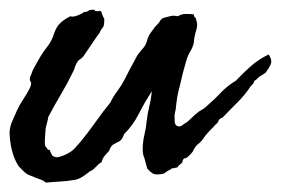

<svg xmlns="http://www.w3.org/2000/svg" viewBox="-60 -356 582 398"><path d="M245.1 -6.8 239.3 -28.3Q233.4 -40.5 237.3 -66.4L240.7 -83.5Q241.7 -86.9 242.4 -92.3Q243.2 -97.7 244.1 -105.5Q245.1 -112.8 246.3 -120.4Q247.6 -127.9 249.5 -135.7Q251.5 -143.6 252.7 -151.4Q253.9 -159.2 254.9 -167Q247.6 -155.8 240.7 -144Q233.9 -132.3 227.5 -119.6Q215.3 -95.7 197.3 -78.1Q193.4 -66.4 187.5 -63.2Q181.6 -60.1 175.8 -57.1Q169.9 -54.2 166 -43Q161.1 -38.1 156.7 -32.7Q152.3 -27.3 150.4 -19.5Q145.5 -17.6 140.6 -11.7Q131.3 -2.4 128.9 -2Q126.5 -1.5 124 1Q114.3 8.8 106.9 12.7Q99.6 16.6 89.8 17.6Q79.1 19.5 62 20.5Q53.7 21 46.9 21.5Q40 22 35.2 22.5Q28.8 17.6 25.4 16.6Q23.9 16.1 21.2 15.1Q18.6 14.2 14.6 12.7Q0.5 6.8 1 7.3Q0.5 6.8 -0.7 6.3Q-2 5.9 -3.9 4.9Q-11.7 -1 -14.6 -4.4Q-16.6 -6.8 -21.5 -11.7Q-37.6 -36.6 -40 -76.2Q-41 -89.8 -35.2 -103.5Q-29.3 -117.2 -24.4 -127.9Q-18.6 -140.1 -11.7 -150.4Q-7.8 -156.2 -4.6 -161.6Q-1.5 -167 1 -171.9Q6.8 -183.6 3.2 -187.3Q-0.5 -190.9 4.9 -202.1Q7.3 -210 10.7 -215.8L19.5 -231.4Q28.3 -247.1 38.1 -259.3Q46.9 -270 52.7 -288.1Q57.6 -301.8 65.9 -309.1Q74.2 -316.4 85.9 -322.3Q90.8 -320.3 100.1 -323.7Q109.4 -327.1 114.3 -331.1Q121.1 -331.1 125 -335Q135.7 -336.9 136.2 -335Q136.7 -333 138.7 -333Q140.6 -332.5 144 -333Q147.5 -333.5 149.4 -333Q152.8 -322.8 154.3 -320.3Q156.2 -317.9 156.2 -315.4Q156.2 -312.5 155.8 -307.6Q155.3 -302.7 154.3 -300.8Q148.9 -293.5 147.9 -291.5L146.5 -288.1Q143.6 -284.2 139.9 -279.1Q136.2 -273.9 131.8 -267.1L116.2 -244.1Q110.8 -235.8 106.4 -233.4Q101.1 -230.5 97.7 -222.7Q95.7 -219.2 94.7 -215.3Q94.2 -211.9 91.8 -208Q80.6 -184.6 66.4 -160.6Q59.1 -148.4 52.5 -136.5Q45.9 -124.5 40 -113.3Q39.6 -109.4 38.6 -105.7Q37.6 -102.1 36.6 -98.1Q34.2 -89.8 34.2 -84Q34.2 -82.5 33.2 -68.8Q32.2 -55.2 34.2 -52.7Q40 -44.4 41 -45.4Q42 -46.4 43 -44.9Q46.9 -35.2 48.3 -33.7Q49.8 -32.2 54.7 -30.3Q58.6 -29.3 65.9 -31.7Q73.2 -34.2 77.1 -36.1Q88.9 -42 94.7 -48.3Q100.6 -54.7 106.4 -61.5Q121.1 -79.1 137.7 -102.5Q154.3 -126 168.9 -143.6Q174.3 -155.3 183.1 -167Q192.4 -179.7 197.3 -189.5L210.9 -215.8Q213.9 -221.2 217.3 -227.5Q220.7 -233.9 224.6 -241.2Q230.5 -249.5 236.8 -256.3Q243.2 -263.2 246.1 -276.4Q248.5 -283.2 253.4 -289.6Q255.9 -293 258.1 -295.7Q260.3 -298.3 261.7 -300.8Q269 -307.6 271 -311.5Q272.9 -315.4 277.3 -318.4Q288.1 -321.3 293.9 -322.8Q299.8 -324.2 308.6 -322.3Q316.4 -327.1 325.2 -327.1Q329.6 -327.1 333.7 -326.9Q337.9 -326.7 341.8 -326.2Q341.8 -321.3 344.2 -319.8Q346.7 -318.4 346.7 -314.5Q350.6 -305.7 346.7 -293Q342.3 -278.8 341.8 -267.6Q339.4 -257.3 334.5 -249.5Q329.1 -240.7 326.2 -230.5Q324.2 -223.1 323 -218.8Q321.8 -214.4 321.3 -212.9L318.4 -202.1Q316.4 -193.4 314.5 -185.3Q312.5 -177.2 310.5 -169.4Q306.6 -153.8 304.7 -134.8Q304.7 -129.9 303.2 -124.5Q301.8 -119.6 301.8 -115.2Q301.8 -110.4 302.2 -103.5Q302.7 -96.7 307.6 -94.7Q313 -92.8 316.9 -95.7Q321.8 -99.6 327.1 -102.5Q330.6 -105 336.9 -111.3Q343.3 -117.7 346.7 -120.1Q351.6 -125 357.4 -127.9Q363.3 -130.9 368.2 -135.7Q376 -142.6 383.5 -149.7Q391.1 -156.7 397.9 -164.1Q412.6 -179.2 428.7 -188.5Q444.3 -205.1 460.4 -219.2Q476.6 -233.4 497.1 -243.2Q504.9 -230.5 501 -222.2Q497.1 -213.9 491.2 -206.1Q488.8 -203.6 484.4 -201.2Q479 -198.2 476.6 -196.3L471.7 -191.4Q468.8 -188.5 466.8 -188.5Q466.8 -184.6 464.4 -182.1L460 -177.7Q453.6 -168 446.5 -159.4Q439.5 -150.9 431.6 -143.1Q423.8 -135.3 416.3 -127.7Q408.7 -120.1 401.4 -112.3Q394.5 -109.9 393.1 -106Q391.6 -101.1 386.7 -97.7Q384.8 -95.2 382.8 -93.3Q380.9 -91.3 378.9 -89.4Q377 -87.4 375 -85.4Q373 -83.5 371.1 -81.1Q365.2 -74.7 360.8 -67.9Q356.4 -61.5 348.6 -55.7Q343.8 -50.8 341.3 -45.4Q339.4 -40.5 334 -35.2Q326.2 -27.3 322.8 -27.8Q319.8 -28.3 317.4 -18.6Q309.6 -12.7 308.6 -10.3Q308.1 -8.3 305.7 -8.8Q303.2 -7.8 298.8 -7.3Q293.9 -6.8 293.9 -4.9Q287.6 -2 283.7 1Q279.8 4.4 274.4 4.9Q261.7 6.8 256.3 3.4Q251 0 245.1 -6.8Z"/></svg>

Font: Freehand
Style: Regular
Weight: 400
Designer: Danh Hong
Version: Version 8.001; ttfautohint (v1.8.3)